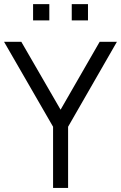

<svg xmlns="http://www.w3.org/2000/svg" viewBox="-20 -926 596 946"><path d="M333.5 -825.5V-905.5H413.5V-825.5ZM143 -825.5V-905.5H223V-825.5ZM241.5 0V-301.5L0 -720H85L278.5 -385.5L471 -720H556L315.5 -301.5V0Z"/></svg>

Font: Vela Sans
Style: Regular
Weight: 400
Designer: Principal design: Mikhail Sharanda - project Manrope.
Design modification: Ravid Balaliev
Foundry: Mikhail Sharanda
Version: Version 1.001